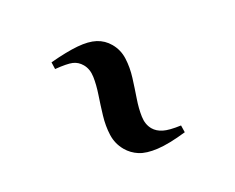

<svg xmlns="http://www.w3.org/2000/svg" viewBox="-49 -559 673 551"><g transform="rotate(30 287.0 -283.0)"><path d="M378.5 -161.5Q349.5 -161.5 325.2 -176.8Q301 -192 279.8 -214.5Q258.5 -237 238.8 -259.5Q219 -282 200 -297Q181 -312 160.5 -312Q142.5 -312 129.2 -302Q116 -292 94 -261.5L75.5 -273Q98 -321 117.5 -349.5Q137 -378 157.5 -390.8Q178 -403.5 202.5 -403.5Q230.5 -403.5 254.2 -388.2Q278 -373 298.8 -350.5Q319.5 -328 339 -305.5Q358.5 -283 377.8 -267.8Q397 -252.5 418 -252.5Q434 -252.5 449.8 -262.8Q465.5 -273 488 -302L507 -290.5Q484.5 -239 463.5 -211Q442.5 -183 421.8 -172.2Q401 -161.5 378.5 -161.5Z"/></g></svg>

Font: Merriweather 144pt
Style: Bold Italic
Weight: 700
Italic angle: -7.8°
Version: Version 2.101